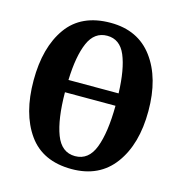

<svg xmlns="http://www.w3.org/2000/svg" viewBox="-108 -823 883 932"><g transform="rotate(15 333.5 -357.5)"><path d="M334 10Q473 10 547.5 -91Q622 -192 622 -358Q622 -524 547.5 -624.5Q473 -725 335 -725Q188 -725 116.5 -625Q45 -525 45 -359Q45 -192 116.5 -91Q188 10 334 10ZM208 -404Q212 -525 241.5 -592.5Q271 -660 335 -660Q399 -660 427.5 -592.5Q456 -525 460 -404ZM334 -55Q266 -55 237 -131Q208 -207 207 -342H461Q460 -207 431 -131Q402 -55 334 -55Z"/></g></svg>

Font: Noto Serif ExtraCondensed Extra
Style: Regular
Weight: 800
Width: 3
Designer: Monotype Design Team
Foundry: Monotype Imaging Inc.
Version: Version 1.002